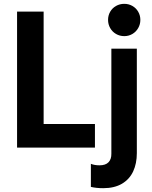

<svg xmlns="http://www.w3.org/2000/svg" viewBox="-20 -781 803 1016"><path d="M70.3 -719.7H210.9V-125H482.4V0H70.3ZM460.9 208V85.9Q480 93.8 506.8 93.8Q538.6 93.8 554.2 77.6Q569.8 61.5 569.3 32.2V-523.4H704.1V29.3Q704.1 84 684.8 125.7Q665.5 167.5 625.5 191.2Q585.4 214.8 526.4 214.8Q489.7 214.8 460.9 208ZM551.8 -675.8Q551.8 -699.2 563 -718.8Q574.2 -738.3 594 -749.5Q613.8 -760.7 637.7 -760.7Q661.1 -760.7 680.7 -749.5Q700.2 -738.3 711.4 -718.8Q722.7 -699.2 722.7 -675.8Q722.7 -652.3 711.4 -632.6Q700.2 -612.8 680.7 -601.3Q661.1 -589.8 637.7 -589.8Q613.8 -589.8 594 -601.3Q574.2 -612.8 563 -632.6Q551.8 -652.3 551.8 -675.8Z"/></svg>

Font: Reddit Sans Fudge
Style: Bold
Weight: 700
Designer: Stephen Hutchings
Foundry: Reddit
Version: Version 1.013